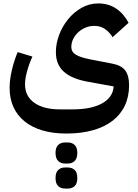

<svg xmlns="http://www.w3.org/2000/svg" viewBox="-20 -539 806 1120"><path d="M367 240Q289 240 228 222Q167 204 124 169.5Q81 135 58.5 85.5Q36 36 36 -27Q36 -72 48.5 -127Q61 -182 83 -235L169 -209Q150 -167 138 -123.5Q126 -80 126 -47Q126 22 180 60.5Q234 99 330 99H404Q514 99 576.5 63.5Q639 28 643 -35L488 -63Q397 -80 351.5 -121.5Q306 -163 306 -235Q306 -285 325 -335.5Q344 -386 377.5 -427Q411 -468 456 -493.5Q501 -519 553 -519Q613 -519 657.5 -489Q702 -459 730 -406L637 -322Q620 -350 593.5 -369Q567 -388 529 -388Q503 -388 479 -378Q455 -368 436.5 -351Q418 -334 407 -311.5Q396 -289 396 -265Q396 -236 422.5 -220Q449 -204 505 -193L634 -168Q688 -158 710.5 -128Q733 -98 733 -42Q733 25 708 77.5Q683 130 636 166Q589 202 521 221Q453 240 367 240ZM359 561Q335 561 319.5 546.5Q304 532 304 500Q304 467 319.5 452.5Q335 438 359 438H376Q400 438 415.5 452.5Q431 467 431 500Q431 532 415.5 546.5Q400 561 376 561ZM359 415Q335 415 319.5 400Q304 385 304 353Q304 321 319.5 306.5Q335 292 359 292H376Q400 292 415.5 306.5Q431 321 431 353Q431 385 415.5 400Q400 415 376 415Z"/></svg>

Font: IBM Plex Sans Arabic SemiBold
Style: Regular
Weight: 600
Designer: Mike Abbink, Paul van der Laan, Pieter van Rosmalen, Wael Morcos, Khajak Apelian
Foundry: Bold Monday
Version: Version 1.1